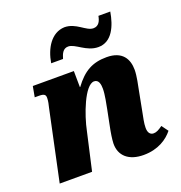

<svg xmlns="http://www.w3.org/2000/svg" viewBox="-139 -891 962 1020"><g transform="rotate(-20 342.5 -381.0)"><path d="M471 -611C548 -611 581 -690 594 -767H527C522 -740 511 -714 480 -714C439 -714 402 -772 336 -772C261 -769 218 -696 205 -616H272C280 -643 290 -669 320 -669C360 -669 403 -611 471 -611ZM501 10C584 10 638 -28 668 -66L641 -103C620 -88 606 -80 590 -80C570 -80 559 -95 559 -122C559 -149 566 -177 573 -214L592 -313C599 -349 610 -397 610 -432C610 -492 582 -546 492 -546C412 -546 360 -517 307 -445H305L304 -536H72L61 -476H85C118 -476 122 -466 122 -450C122 -433 117 -412 113 -396L29 0H212L260 -212C277 -297 333 -448 386 -448C413 -448 417 -418 417 -395C417 -362 406 -310 401 -284L385 -204C376 -160 371 -129 370 -102C369 -33 417 10 501 10Z"/></g></svg>

Font: Noto Serif SemiCondensed Black
Style: Italic
Weight: 900
Width: 4
Italic angle: -12°
Designer: Monotype Design Team
Foundry: Monotype Imaging Inc.
Version: Version 2.014